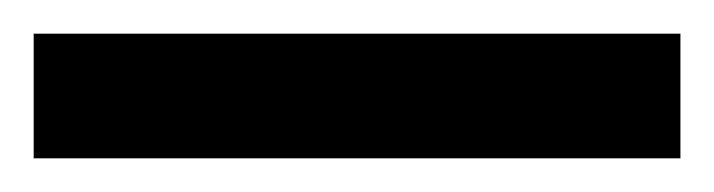

<svg xmlns="http://www.w3.org/2000/svg" viewBox="-20 45 424 114"><path d="M0 139V65H384V139Z"/></svg>

Font: Archivo Condensed Medium
Style: Regular
Weight: 500
Width: 3
Designer: Hector Gatti
Foundry: Omnibus-Type
Version: Version 2.001